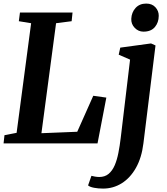

<svg xmlns="http://www.w3.org/2000/svg" viewBox="-21 -814 949 1090"><path d="M-0.7 0 4.4 -46.5 73.3 -59.9 155.7 -682.2 85.9 -693.6 92.3 -743H390.8L385.7 -693.6L297.3 -682.2L214.2 -57.8L417.5 -66L508.5 -270.3L582.7 -259.9L532.7 0ZM793.2 -0.3Q783.2 81.5 750.7 139Q718.2 196.4 670 226.5Q621.7 256.6 564.2 256.6Q536.9 256.6 512.7 252Q488.6 247.3 479 238.6L498 184.2Q505 186.5 518.6 188.6Q532.1 190.8 542.3 190.8Q574.4 190.8 595.6 173.1Q616.8 155.3 630.1 124.6Q643.3 93.9 651.1 53.9Q659 13.9 664.3 -30.8L717.4 -475.5L652.9 -503.6L661.8 -543.6L836.4 -567.4L861.8 -556ZM793.5 -634.3Q764.4 -634.3 743.6 -656.1Q722.9 -677.8 724.3 -707.4Q726 -743.9 748.6 -768.8Q771.2 -793.7 809.3 -793.7Q842.2 -793.7 861.4 -772.7Q880.6 -751.6 880.2 -723.8Q879.9 -685.9 858 -660.1Q836 -634.3 793.5 -634.3Z"/></svg>

Font: Merriweather 7pt Light
Style: Italic
Weight: 300
Italic angle: -7.8°
Designer: Eben Sorkin
Foundry: Eben Sorkin
Version: Version 2.200;gftools[0.9.31]